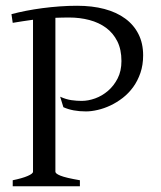

<svg xmlns="http://www.w3.org/2000/svg" viewBox="-20 -650 563 670"><path d="M24.4 0V-21Q57.6 -27.8 76.4 -35.9Q95.2 -43.9 95.2 -50.8V-581.1Q77.1 -578.6 59.3 -575.9Q41.5 -573.2 24.4 -570.3L20 -600.6Q43.5 -606.9 71 -612.3Q98.6 -617.7 128.4 -621.6Q158.2 -625.5 188.7 -627.7Q219.2 -629.9 249 -629.9Q301.8 -629.9 344.2 -618.7Q386.7 -607.4 416.7 -585.4Q446.8 -563.5 463.1 -531.2Q479.5 -499 479.5 -457Q479.5 -423.3 470 -395.5Q460.4 -367.7 444.6 -345.9Q428.7 -324.2 408.2 -308.3Q387.7 -292.5 365.5 -282Q343.3 -271.5 321 -266.4Q298.8 -261.2 279.8 -261.2Q233.9 -261.2 201.2 -275.9L189.9 -312.5Q210.4 -303.2 229.2 -300.5Q248 -297.9 265.1 -297.9Q287.6 -297.9 312 -306.6Q336.4 -315.4 356.9 -333Q377.4 -350.6 390.6 -376.5Q403.8 -402.3 403.8 -437Q403.8 -477.1 389.4 -505.9Q375 -534.7 350.1 -553Q325.2 -571.3 292 -580.1Q258.8 -588.9 221.2 -588.9Q209 -588.9 197 -588.6Q185.1 -588.4 173.3 -587.9V-50.8Q173.3 -47.9 177.2 -44.4Q181.2 -41 190.7 -37.1Q200.2 -33.2 216.8 -29.3Q233.4 -25.4 258.8 -21V0Z"/></svg>

Font: Gentium Plus Am
Style: Regular
Weight: 400
Designer: J. Victor Gaultney, Annie Olsen, Iska Routamaa, Becca Hirsbrunner
Foundry: SIL International
Version: Version 5.000